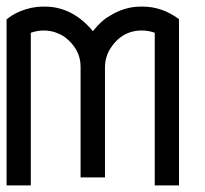

<svg xmlns="http://www.w3.org/2000/svg" viewBox="-20 -564 625 584"><path d="M450.7 0V-464.4Q430.7 -471.2 412.1 -471.2H411.1Q347.7 -471.2 312 -410.6Q299.3 -385.7 299.3 -361.3V-24.4H225.1V-361.3Q225.1 -414.1 177.2 -451.2Q147.5 -471.2 113.3 -471.2H112.3Q93.8 -471.2 73.7 -464.4V0H0V-504.9Q17.1 -519.5 40.5 -529.3Q75.7 -543.9 110.4 -543.9H116.7Q195.3 -543.9 255.4 -477.5Q261.7 -469.2 262.7 -469.2Q288.1 -501.5 312 -514.6Q357.9 -543.9 407.7 -543.9H414.1Q472.7 -543.9 524.4 -505.9V0Z"/></svg>

Font: Gasq
Style: Regular
Weight: 400
Designer: Husham Jawad
Version: Version 1.00;December 29, 2020;FontCreator 13.0.0.2683 32-bi